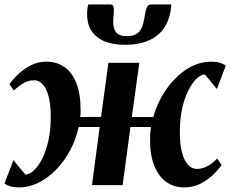

<svg xmlns="http://www.w3.org/2000/svg" viewBox="-26 -806 1004 836"><path d="M57 10Q35 10 19.8 5.5Q4.5 1 -6.5 -7L32.5 -109Q37.5 -103 44.2 -94.5Q51 -86 58.5 -77Q66 -68 73 -59.8Q80 -51.5 85 -45.5Q103 -47 122.2 -64.8Q141.5 -82.5 158 -115.5Q174.5 -148.5 184.8 -194.2Q195 -240 195 -297Q195 -352 185.2 -387.5Q175.5 -423 159.2 -439.8Q143 -456.5 123 -456.5Q99 -456.5 78.2 -445Q57.5 -433.5 34.5 -412L15 -439.5Q24.5 -453.5 47 -476.8Q69.5 -500 102.8 -518.8Q136 -537.5 177 -537.5Q220.5 -537.5 254 -514.5Q287.5 -491.5 306.2 -444.8Q325 -398 325 -326.5Q325 -319.5 324.8 -311.5Q324.5 -303.5 323.5 -296.5L414 -297L446 -532.5H580.5L548 -296.5H641.5Q660 -362.5 698.2 -417.2Q736.5 -472 787.2 -504.8Q838 -537.5 894 -537.5Q916 -537.5 931 -533Q946 -528.5 957 -520L918.5 -418.5Q913.5 -424.5 906.5 -433Q899.5 -441.5 892.2 -450.5Q885 -459.5 878 -467.8Q871 -476 865.5 -482Q848 -481 829.2 -462.8Q810.5 -444.5 793.8 -411.5Q777 -378.5 767 -332.8Q757 -287 757 -230Q757 -176 766.8 -140.8Q776.5 -105.5 793.2 -88Q810 -70.5 830 -70.5Q854.5 -70.5 875.8 -81.8Q897 -93 920 -115.5L939 -87.5Q930 -74 907.5 -50.5Q885 -27 851.5 -8.5Q818 10 776 10Q730 10 696.2 -15Q662.5 -40 644.2 -88Q626 -136 627.5 -204.5Q627.5 -215.5 628.5 -228Q629.5 -240.5 631.5 -253H542L508 0H374.5L408 -253H316.5Q304.5 -198 278.8 -150.5Q253 -103 218 -67Q183 -31 141.8 -10.5Q100.5 10 57 10ZM454.5 -786.5Q465.5 -786.5 468 -777.2Q470.5 -768 469.5 -753.5Q469.5 -745 468.2 -734.8Q467 -724.5 467 -716.5Q465.5 -685 478.5 -666.8Q491.5 -648.5 525 -648.5Q556.5 -648.5 572.5 -661.2Q588.5 -674 595.2 -695.8Q602 -717.5 605.5 -744Q608 -761.5 613.5 -774Q619 -786.5 632 -786.5H719.5Q719.5 -782 719.2 -777.2Q719 -772.5 718 -765Q706 -687 655 -649Q604 -611 518 -611Q465.5 -611 428 -626.8Q390.5 -642.5 371 -674Q351.5 -705.5 353.5 -753.5Q354 -762 355 -770.2Q356 -778.5 358.5 -786.5Z"/></svg>

Font: Merriweather 72pt
Style: Bold Italic
Weight: 700
Italic angle: -7.8°
Version: Version 2.101